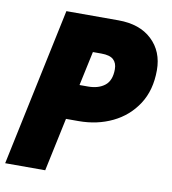

<svg xmlns="http://www.w3.org/2000/svg" viewBox="-80 -780 761 850"><g transform="rotate(10 300.0 -355.0)"><path d="M0 0 150 -710H384Q480 -710 535 -658Q590 -606 590 -522Q590 -432 549 -369Q508 -306 439.5 -273Q371 -240 287 -240H231L180 0ZM264 -398H302Q349 -398 377.5 -420.5Q406 -443 406 -494Q406 -522 389.5 -537Q373 -552 335 -552H297Z"/></g></svg>

Font: Geist Mono Black
Style: Italic
Weight: 900
Italic angle: -12°
Monospace: yes
Designer: Basement.studio, Andrés Briganti, Mateo Zaragoza
Foundry: Basement.studio, Vercel, Andrés Briganti, Guido Ferreyra, Mateo Zaragoza
Version: Version 1.500; ttfautohint (v1.8.4.7-5d5b)